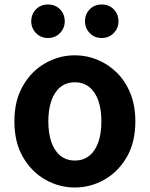

<svg xmlns="http://www.w3.org/2000/svg" viewBox="-20 -820 666 854"><path d="M313 14Q243 14 181.5 -21Q120 -56 82 -121.5Q44 -187 44 -280Q44 -373 82 -438.5Q120 -504 181.5 -539Q243 -574 313 -574Q366 -574 414 -554Q462 -534 500 -496.5Q538 -459 560 -404.5Q582 -350 582 -280Q582 -187 544 -121.5Q506 -56 444.5 -21Q383 14 313 14ZM313 -106Q351 -106 377.5 -127.5Q404 -149 417.5 -188Q431 -227 431 -280Q431 -333 417.5 -372Q404 -411 377.5 -432.5Q351 -454 313 -454Q275 -454 248.5 -432.5Q222 -411 208.5 -372Q195 -333 195 -280Q195 -227 208.5 -188Q222 -149 248.5 -127.5Q275 -106 313 -106ZM193 -651Q161 -651 140 -673Q119 -695 119 -725Q119 -757 140 -778.5Q161 -800 193 -800Q226 -800 247 -778.5Q268 -757 268 -725Q268 -695 247 -673Q226 -651 193 -651ZM432 -651Q400 -651 379 -673Q358 -695 358 -725Q358 -757 379 -778.5Q400 -800 432 -800Q465 -800 486 -778.5Q507 -757 507 -725Q507 -695 486 -673Q465 -651 432 -651Z"/></svg>

Font: Noto Sans SC
Style: Bold
Weight: 700
Designer: Ryoko NISHIZUKA  (kana, bopomofo & ideographs); Paul D. Hunt (Latin, Greek & Cyrillic); Sandoll Communications , Soo-you
Foundry: Adobe
Version: Version 2.004-H2;hotconv 1.0.118;makeotfexe 2.5.65603